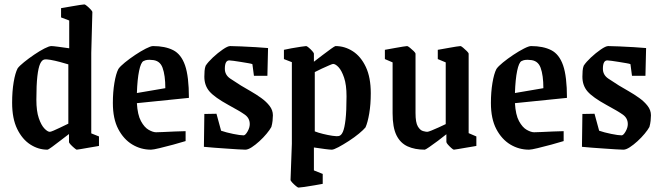

<svg xmlns="http://www.w3.org/2000/svg" viewBox="-20 -669 2993 871"><path d="M213 -460Q221 -460 243.5 -457Q266 -454 294 -450V-576L257 -590V-632Q257 -632 272 -634.5Q287 -637 306.5 -640.5Q326 -644 342.5 -646.5Q359 -649 363 -649Q366 -649 374.5 -642Q383 -635 391 -626.5Q399 -618 399 -614L394 -429V-64L429 -50V-7Q429 -7 415 -4.5Q401 -2 382.5 1Q364 4 348 7Q332 10 328 10Q326 10 317 2.5Q308 -5 300.5 -13Q293 -21 293 -25V-61Q277 -49 255 -32Q233 -15 216 -2.5Q199 10 195 10Q154 10 117.5 -13.5Q81 -37 58 -84Q35 -131 35 -203Q35 -255 42 -296.5Q49 -338 60 -359Q68 -370 89 -387Q110 -404 135 -421Q160 -438 181.5 -449Q203 -460 213 -460ZM181 -399Q170 -397 162 -379.5Q154 -362 149.5 -323Q145 -284 145 -217Q145 -165 156 -133Q167 -101 181.5 -86Q196 -71 206 -71Q210 -71 223 -76.5Q236 -82 251.5 -89.5Q267 -97 278.5 -102.5Q290 -108 290 -108V-377Q274 -382 251.5 -388Q229 -394 209 -397.5Q189 -401 181 -399Z M822 -29Q800 -22 766.5 -13Q733 -4 704 3Q675 10 665 10Q619 10 580 -13.5Q541 -37 516.5 -83.5Q492 -130 492 -202Q492 -251 499 -293Q506 -335 517 -356Q525 -368 546.5 -385.5Q568 -403 593.5 -420Q619 -437 641.5 -448.5Q664 -460 674 -460Q729 -460 765.5 -441.5Q802 -423 819.5 -372.5Q837 -322 837 -225L601 -201Q604 -148 619.5 -119.5Q635 -91 654.5 -80Q674 -69 688 -69Q693 -69 718 -70Q743 -71 773 -72.5Q803 -74 822 -74ZM631 -392Q619 -386 611 -347.5Q603 -309 601 -247L730 -269Q730 -327 717.5 -361.5Q705 -396 668 -397Q660 -398 650.5 -397.5Q641 -397 631 -392Z M1093 10Q1083 10 1059.5 8.5Q1036 7 1007 5Q978 3 950.5 1Q923 -1 905 -3L907 -152L962 -153L983 -76Q1006 -68 1038 -61.5Q1070 -55 1085 -55Q1093 -55 1103 -72.5Q1113 -90 1113 -106Q1113 -133 1090.5 -149Q1068 -165 1016 -193Q954 -227 930.5 -254Q907 -281 907 -321Q907 -334 908 -347.5Q909 -361 913 -371Q924 -388 946 -408.5Q968 -429 990.5 -444.5Q1013 -460 1024 -460Q1040 -460 1073.5 -458.5Q1107 -457 1141.5 -455Q1176 -453 1196 -451L1193 -325H1132L1125 -378Q1121 -380 1106 -382.5Q1091 -385 1073 -388Q1055 -391 1040 -393Q1025 -395 1020 -395Q1000 -395 1000 -357Q1000 -329 1024.5 -312.5Q1049 -296 1073 -281Q1093 -269 1117.5 -255Q1142 -241 1165 -224.5Q1188 -208 1203 -188.5Q1218 -169 1218 -146Q1218 -135 1216.5 -121Q1215 -107 1211 -93Q1204 -80 1189.5 -62.5Q1175 -45 1157 -28.5Q1139 -12 1122 -1Q1105 10 1093 10Z M1502 -460Q1544 -460 1580.5 -436.5Q1617 -413 1639.5 -365.5Q1662 -318 1662 -246Q1662 -195 1655 -154Q1648 -113 1638 -91Q1629 -80 1608.5 -63Q1588 -46 1562.5 -29.5Q1537 -13 1515.5 -1.5Q1494 10 1485 10Q1476 10 1453.5 7Q1431 4 1404 0V104L1444 120V165Q1432 167 1407.5 171.5Q1383 176 1361 179Q1339 182 1334 182Q1331 182 1322.5 175Q1314 168 1306 159.5Q1298 151 1298 147L1304 -17V-387L1268 -401V-443Q1280 -446 1302.5 -450Q1325 -454 1345 -457Q1365 -460 1369 -460Q1372 -460 1380.5 -453Q1389 -446 1396.5 -437.5Q1404 -429 1404 -425V-389Q1421 -402 1442.5 -418.5Q1464 -435 1481.5 -447.5Q1499 -460 1502 -460ZM1491 -379Q1488 -379 1473 -372.5Q1458 -366 1439.5 -357.5Q1421 -349 1408 -342V-73Q1423 -67 1445.5 -61.5Q1468 -56 1488 -53Q1508 -50 1517 -52Q1528 -54 1535.5 -71Q1543 -88 1547.5 -126.5Q1552 -165 1552 -232Q1552 -284 1541 -316.5Q1530 -349 1516 -364Q1502 -379 1491 -379Z M1907 10Q1862 10 1829 -5Q1796 -20 1778.5 -55.5Q1761 -91 1761 -155V-386L1726 -401V-443Q1726 -443 1740 -445.5Q1754 -448 1773 -451.5Q1792 -455 1808 -457.5Q1824 -460 1827 -460Q1830 -460 1839.5 -452.5Q1849 -445 1857 -437Q1865 -429 1865 -425V-156Q1865 -113 1875.5 -95.5Q1886 -78 1899 -74.5Q1912 -71 1918 -71Q1923 -71 1937.5 -77Q1952 -83 1970 -91Q1988 -99 2002 -106V-386L1966 -401V-443Q1966 -443 1980.5 -445.5Q1995 -448 2014 -451.5Q2033 -455 2049 -457.5Q2065 -460 2069 -460Q2072 -460 2081 -452.5Q2090 -445 2098 -437Q2106 -429 2106 -425V-65L2141 -50V-7Q2141 -7 2127 -4.5Q2113 -2 2094 1Q2075 4 2059 7Q2043 10 2039 10Q2036 10 2027.5 2.5Q2019 -5 2012 -13Q2005 -21 2005 -25V-60Q1989 -47 1967 -30.5Q1945 -14 1927.5 -2Q1910 10 1907 10Z M2537 -29Q2515 -22 2481.5 -13Q2448 -4 2419 3Q2390 10 2380 10Q2334 10 2295 -13.5Q2256 -37 2231.5 -83.5Q2207 -130 2207 -202Q2207 -251 2214 -293Q2221 -335 2232 -356Q2240 -368 2261.5 -385.5Q2283 -403 2308.5 -420Q2334 -437 2356.5 -448.5Q2379 -460 2389 -460Q2444 -460 2480.5 -441.5Q2517 -423 2534.5 -372.5Q2552 -322 2552 -225L2316 -201Q2319 -148 2334.5 -119.5Q2350 -91 2369.5 -80Q2389 -69 2403 -69Q2408 -69 2433 -70Q2458 -71 2488 -72.5Q2518 -74 2537 -74ZM2346 -392Q2334 -386 2326 -347.5Q2318 -309 2316 -247L2445 -269Q2445 -327 2432.5 -361.5Q2420 -396 2383 -397Q2375 -398 2365.5 -397.5Q2356 -397 2346 -392Z M2808 10Q2798 10 2774.5 8.5Q2751 7 2722 5Q2693 3 2665.5 1Q2638 -1 2620 -3L2622 -152L2677 -153L2698 -76Q2721 -68 2753 -61.5Q2785 -55 2800 -55Q2808 -55 2818 -72.5Q2828 -90 2828 -106Q2828 -133 2805.5 -149Q2783 -165 2731 -193Q2669 -227 2645.5 -254Q2622 -281 2622 -321Q2622 -334 2623 -347.5Q2624 -361 2628 -371Q2639 -388 2661 -408.5Q2683 -429 2705.5 -444.5Q2728 -460 2739 -460Q2755 -460 2788.5 -458.5Q2822 -457 2856.5 -455Q2891 -453 2911 -451L2908 -325H2847L2840 -378Q2836 -380 2821 -382.5Q2806 -385 2788 -388Q2770 -391 2755 -393Q2740 -395 2735 -395Q2715 -395 2715 -357Q2715 -329 2739.5 -312.5Q2764 -296 2788 -281Q2808 -269 2832.5 -255Q2857 -241 2880 -224.5Q2903 -208 2918 -188.5Q2933 -169 2933 -146Q2933 -135 2931.5 -121Q2930 -107 2926 -93Q2919 -80 2904.5 -62.5Q2890 -45 2872 -28.5Q2854 -12 2837 -1Q2820 10 2808 10Z"/></svg>

Font: Grenze Gotisch Medium
Style: Regular
Weight: 500
Designer: Renata Polastri
Foundry: Omnibus-Type
Version: Version 1.001